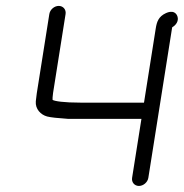

<svg xmlns="http://www.w3.org/2000/svg" viewBox="-20 -660 622 650"><path d="M147 -612.5 104.5 -344C103.1 -335.3 102 -326.3 101.2 -317C99 -290.8 118.1 -271.3 139.7 -265.6C151.5 -262.5 174.6 -260.1 211.5 -257.5L212 -257.5H458.8L427.2 -58C424.8 -43 435.3 -30.5 450.3 -30.5C465.4 -30.5 479.8 -43 482.2 -58L562.3 -564C562.5 -565.1 562.7 -566.1 563.1 -567.8C575.9 -574.8 585.4 -588.9 581 -603.5C579.3 -609.3 575.8 -614.8 569.9 -617.8C561.2 -622.1 551 -619.8 542 -615.7C516.1 -604 510.7 -585.1 507.3 -564L467.5 -312.5H253.3C195.6 -312.5 164.6 -317.5 158 -321.9C157.7 -324.3 157.8 -333 159.7 -345.6L202 -612.5C204.4 -627.5 193.9 -640 178.9 -640C163.8 -640 149.4 -627.5 147 -612.5Z"/></svg>

Font: MewTooHand
Style: BdIta
Weight: 400
Designer: Mew Too, Robert Jablonski
Version: Version 0.77